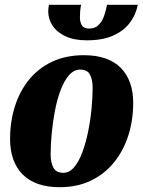

<svg xmlns="http://www.w3.org/2000/svg" viewBox="-20 -760 594 800"><path d="M228 20Q178 20 139 6.5Q100 -7 74 -33.5Q48 -60 35 -97Q22 -134 22 -181Q22 -253 42 -316.5Q62 -380 101 -428Q140 -476 197.5 -503Q255 -530 330 -530Q381 -530 419.5 -516.5Q458 -503 483.5 -477Q509 -451 522 -414.5Q535 -378 535 -332Q535 -260 515 -196.5Q495 -133 455.5 -84Q416 -35 359 -7.5Q302 20 228 20ZM244 -40Q269 -40 289 -63.5Q309 -87 323.5 -126.5Q338 -166 347.5 -213Q357 -260 361.5 -307.5Q366 -355 366 -394Q366 -428 355 -449Q344 -470 314 -470Q288 -470 267.5 -446.5Q247 -423 232.5 -384.5Q218 -346 209 -299Q200 -252 195.5 -204.5Q191 -157 191 -116Q191 -83 202.5 -61.5Q214 -40 244 -40ZM342 -592Q289 -592 253.5 -608.5Q218 -625 199.5 -652.5Q181 -680 181 -713Q181 -725 184 -740H318Q315 -727 314 -712.5Q313 -698 313 -687Q313 -668 321 -654.5Q329 -641 352 -641Q377 -641 392 -657Q407 -673 414.5 -696Q422 -719 426 -740H554Q546 -698 520.5 -664.5Q495 -631 451 -611.5Q407 -592 342 -592Z"/></svg>

Font: Sansita Swashed Light
Style: Bold
Weight: 700
Version: Version 1.003